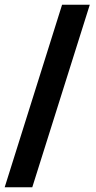

<svg xmlns="http://www.w3.org/2000/svg" viewBox="-34 -731 405 812"><path d="M102.5 61H-14.2L228.5 -710.9H345.7Z"/></svg>

Font: Vazirmatn FD Black
Style: Regular
Weight: 900
Designer: Saber Rastikerdar
Foundry: Saber Rastikerdar
Version: Version 33.003